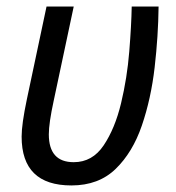

<svg xmlns="http://www.w3.org/2000/svg" viewBox="-20 -556 536 586"><path d="M198 10Q281 10 333 -40.5Q385 -91 413 -173Q441 -255 452 -350.5Q463 -446 464 -536H382Q381 -479 374.5 -398.5Q368 -318 349.5 -241Q331 -164 296.5 -112.5Q262 -61 205 -61Q129 -61 129 -146Q129 -180 144 -249L205 -536H122L62 -253Q46 -177 46 -139Q46 10 198 10Z"/></svg>

Font: Noto Sans UI SemiCondensed
Style: Italic
Weight: 400
Width: 4
Italic angle: -12°
Designer: Monotype Design Team
Foundry: Monotype Imaging Inc.
Version: Version 1.901